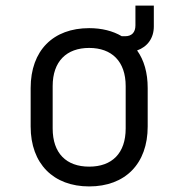

<svg xmlns="http://www.w3.org/2000/svg" viewBox="-20 -660 640 689"><path d="M300 9C429 9 510 -72 510 -206V-344C510 -399 497 -444 472 -479C509 -492 532 -523 532 -565V-640H466V-569C466 -544 453 -530 429 -530H417C385 -549 345 -559 300 -559C171 -559 90 -479 90 -344V-206C90 -72 172 9 300 9ZM300 -62C218 -62 169 -110 169 -199V-351C169 -440 219 -488 300 -488C381 -488 431 -440 431 -351V-199C431 -110 382 -62 300 -62Z"/></svg>

Font: JetBrains Mono Light
Style: Regular
Weight: 336
Monospace: yes
Designer: Philipp Nurullin, Konstantin Bulenkov
Foundry: JetBrains
Version: Version 2.305